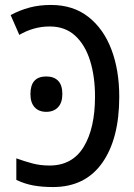

<svg xmlns="http://www.w3.org/2000/svg" viewBox="-20 -746 540 776"><path d="M194 10Q150 10 114.5 3.5Q79 -3 46 -19V-106Q79 -94 111 -85.5Q143 -77 180 -77Q272 -77 318 -152Q364 -227 364 -356Q364 -437 344 -501Q324 -565 283.5 -602Q243 -639 181 -639Q147 -639 116 -630Q85 -621 58 -605L23 -685Q60 -705 99.5 -715.5Q139 -726 186 -726Q276 -726 337.5 -677.5Q399 -629 430.5 -545.5Q462 -462 462 -355Q462 -185 393 -87.5Q324 10 194 10ZM167 -294Q137 -294 120 -312.5Q103 -331 103 -366Q103 -437 167 -437Q198 -437 215 -419.5Q232 -402 232 -366Q232 -331 214.5 -312.5Q197 -294 167 -294Z"/></svg>

Font: Noto Sans Mono ExtraCondensed Medium
Style: Regular
Weight: 500
Width: 2
Designer: Monotype Design Team
Foundry: Monotype Imaging Inc.
Version: Version 2.014